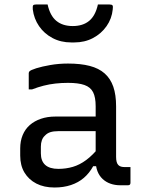

<svg xmlns="http://www.w3.org/2000/svg" viewBox="-20 -825 640 855"><path d="M497 -351Q497 -323 497 -295Q497 -267 497 -238.5Q497 -210 497 -182Q497 -154 497 -126Q497 -113 499.5 -104Q502 -95 507 -90Q512 -85 519 -83Q526 -81 536 -81Q538 -81 540.5 -81Q543 -81 546 -81H561Q561 -63 561 -46Q561 -29 561 -11Q561 -5 558 -2.5Q555 0 550 0Q545 0 534.5 0Q524 0 515 0Q492 0 472 -7Q452 -14 437 -28Q422 -42 414 -62.5Q406 -83 406 -111Q406 -146 406 -183.5Q406 -221 406 -256Q406 -272 406 -288Q406 -304 406 -320Q406 -336 406 -352Q406 -392 394.5 -414.5Q383 -437 356 -446.5Q329 -456 283 -456Q254 -456 227 -453Q200 -450 174.5 -443.5Q149 -437 123 -427H108Q108 -445 108 -463Q108 -481 108 -499Q108 -502 109 -504Q110 -506 111 -507Q116 -513 141.5 -521Q167 -529 204.5 -535.5Q242 -542 283 -542Q339 -542 379.5 -531.5Q420 -521 446 -498Q472 -475 484.5 -439Q497 -403 497 -351ZM162 -142Q162 -108 181.5 -90.5Q201 -73 240 -73Q274 -73 304.5 -82Q335 -91 364 -112.5Q393 -134 424 -172V-85H395Q378 -54 353.5 -33Q329 -12 296 -1Q263 10 223 10Q176 10 142 -7.5Q108 -25 89 -56.5Q70 -88 70 -132V-164Q70 -197 81 -223.5Q92 -250 112.5 -268Q133 -286 162 -296Q191 -306 227 -306Q262 -306 294.5 -306Q327 -306 359 -306Q391 -306 424 -306Q433 -306 436.5 -295.5Q440 -285 441 -270Q442 -255 442 -241Q405 -241 373.5 -241Q342 -241 310 -241Q278 -241 240 -241Q219 -241 204.5 -236.5Q190 -232 180 -221Q171 -213 166.5 -200.5Q162 -188 162 -172ZM304 -709Q349 -709 377 -732Q405 -755 416 -805Q429 -805 442 -805Q455 -805 468 -805Q478 -805 481 -801Q484 -797 482 -783Q478 -742 454.5 -708.5Q431 -675 394 -655.5Q357 -636 311 -636H297Q251 -636 214 -655.5Q177 -675 154 -708.5Q131 -742 126 -783Q125 -797 127.5 -801Q130 -805 140 -805Q153 -805 166 -805Q179 -805 192 -805Q203 -755 231 -732Q259 -709 304 -709Z"/></svg>

Font: Rec Mono Linear
Style: Regular
Weight: 400
Monospace: yes
Version: Version 1.085; ttfautohint (v1.8.4.7-5d5b)